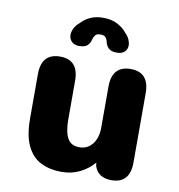

<svg xmlns="http://www.w3.org/2000/svg" viewBox="-78 -751 776 833"><g transform="rotate(10 309.5 -334.0)"><path d="M155.4 -481Q237.2 -481 237.2 -388.8V-218.7Q237.2 -163.5 252.8 -135.7Q268.3 -107.9 304.9 -107.9Q329.8 -107.9 347.4 -120.9Q365.1 -133.8 374.7 -156.4Q384.2 -179 384.2 -206.8V-388.8Q384.2 -481 466.5 -481Q548.2 -481 548.2 -388.8V-83.2Q548.2 8.6 466.5 8.6Q407.2 8.6 390.9 -41.6L389.7 -55.3Q364.8 -26.1 328.7 -7.7Q292.6 10.7 246.8 10.7Q195.9 10.7 156.7 -8.6Q117.4 -27.9 95.3 -72.9Q73.2 -117.9 73.2 -194.6V-388.8Q73.2 -481 155.4 -481ZM394.5 -540.4Q368.2 -540.4 357 -552Q345.8 -563.6 343.3 -577.4Q341.4 -587.8 335.1 -596.8Q328.8 -605.8 311.2 -605.8Q293.8 -605.8 287.5 -596.7Q281.1 -587.7 278.7 -577.3Q275.8 -563.1 264.9 -551.8Q253.9 -540.4 227.5 -540.4Q207.2 -540.4 195.1 -552.1Q182.9 -563.8 182.9 -581.8Q182.9 -594.6 189.8 -609.8Q196.8 -625 213.5 -638.8Q228.8 -655.9 252.7 -667.6Q276.6 -679.2 310.2 -679.2Q347.7 -679.2 373.5 -665.5Q399.4 -651.8 414.8 -632.1Q428.2 -618.8 433.9 -605.2Q439.6 -591.7 439.6 -580.5Q439.6 -562.6 427.8 -551.5Q416.1 -540.4 394.5 -540.4Z"/></g></svg>

Font: Sono ExtraLight
Style: Regular
Weight: 200
Designer: Tyler Finck
Foundry: Tyler Finck
Version: Version 2.112